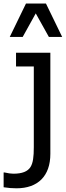

<svg xmlns="http://www.w3.org/2000/svg" viewBox="-64 -838 366 1065"><path d="M190.9 -818.4H80.1L-9.8 -633.3H62L134.3 -763.7L207 -633.3H280.8ZM215.3 -545.4H24.9V-469.2H123.5V-22C123.5 32.7 119.1 65.9 105.5 87.9C89.8 113.3 59.1 125.5 9.8 125.5C-3.4 125.5 -19.5 123 -38.6 118.7H-43.9V200.7C-19 204.6 4.4 206.5 27.3 206.5C146 206.5 215.3 138.7 215.3 15.6Z"/></svg>

Font: SG Kara SemiBold
Style: Regular
Weight: 400
Designer: Damoon Khanjanzadeh
Version: Version 1.000